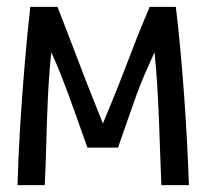

<svg xmlns="http://www.w3.org/2000/svg" viewBox="-20 -538 600 558"><path d="M31 0Q33 -81 38.5 -170Q44 -259 51.5 -348Q59 -437 68 -518H147Q158 -490 171 -456.5Q184 -423 199.5 -382Q215 -341 234.5 -291Q254 -241 279 -179Q305 -241 325 -291.5Q345 -342 360.5 -383Q376 -424 389.5 -457Q403 -490 415 -518H491Q498 -461 504 -396Q510 -331 515 -262Q520 -193 523.5 -126.5Q527 -60 529 0H449Q447 -43 445.5 -91Q444 -139 442 -189Q440 -239 437 -289Q434 -339 429 -386Q413 -351 400.5 -322Q388 -293 377 -263Q366 -233 353.5 -196.5Q341 -160 323 -109H234Q216 -160 203 -196.5Q190 -233 179 -263Q168 -293 156.5 -322Q145 -351 129 -386Q122 -317 119 -250Q116 -183 114.5 -120Q113 -57 110 0Z"/></svg>

Font: Ubuntu Sans Mono
Style: Regular
Weight: 400
Monospace: yes
Designer: Dalton Maag Ltd
Foundry: Dalton Maag Ltd
Version: Version 1.006